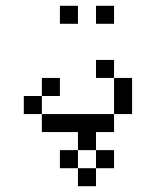

<svg xmlns="http://www.w3.org/2000/svg" viewBox="-20 -645 540 665"><path d="M375 -62.5V-125H312.5V-62.5H250V0H312.5V-62.5ZM187.5 -312.5V-375H125V-312.5H62.5V-250H125V-187.5H250V-125H187.5V-62.5H250V-125H312.5V-187.5H375V-250H125V-312.5ZM250 -562.5V-625H187.5V-562.5ZM375 -562.5V-625H312.5V-562.5ZM375 -250H437.5Q437.5 -250 437.5 -375H375Q375 -375 375 -250ZM375 -375V-437.5H312.5V-375Z"/></svg>

Font: CalcUnifontExMono
Style: Regular
Weight: 500
Version: Version 15.0.06